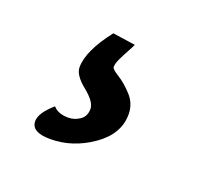

<svg xmlns="http://www.w3.org/2000/svg" viewBox="-62 -113 495 438"><g transform="rotate(20 186.0 106.0)"><path d="M147 -32 202 -24Q200 -19 192 -4.5Q184 10 179 21Q174 32 174 40Q174 45 191 55.5Q208 66 225.5 85Q243 104 243 130Q243 178 195.5 211Q148 244 94 244Q48 244 48 217Q48 197 79 170Q91 184 116 184Q131 184 144 175Q157 166 157 148Q157 131 129 108.5Q101 86 101 67Q101 27 147 -32Z"/></g></svg>

Font: Overlock
Style: Bold Italic
Weight: 700
Version: Version 1.001